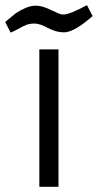

<svg xmlns="http://www.w3.org/2000/svg" viewBox="-92 -722 378 742"><path d="M154 -666Q177 -666 244 -702L266 -660Q263 -658 242 -640Q188 -597 155 -597Q125 -597 93 -614Q61 -631 42 -631Q24 -631 10 -626Q-5 -620 -22 -610Q-38 -601 -51 -596L-72 -637Q-45 -659 -32 -670Q-18 -680 4 -690Q27 -701 50 -700Q74 -699 108 -682Q141 -666 148 -666ZM60 0V-531H134V0Z"/></svg>

Font: Mina
Style: Regular
Weight: 400
Version: Version 1.000